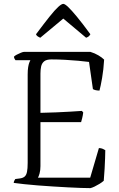

<svg xmlns="http://www.w3.org/2000/svg" viewBox="-20 -972 617 992"><path d="M447 0Q429 0 398.5 -1Q368 -2 331 -4Q294 -6 254 -8.5Q214 -11 175.5 -14Q137 -17 105 -20.5Q73 -24 51 -27Q51 -33 54 -38.5Q57 -44 59 -47L82 -50Q98 -52 107 -59.5Q116 -67 119.5 -84Q123 -101 123 -130V-587Q123 -610 125.5 -625Q128 -640 131.5 -649Q135 -658 137 -661H60Q59 -663 56 -667Q53 -671 52 -679Q56 -684 66.5 -689.5Q77 -695 88 -699.5Q99 -704 104 -704H447Q470 -697 488.5 -686Q507 -675 518 -664Q515 -612 507.5 -569Q500 -526 494 -504Q482 -504 472.5 -506.5Q463 -509 460 -512L440 -652Q418 -655 385 -658Q352 -661 316 -663Q280 -665 246 -665Q220 -665 208 -655Q196 -645 192.5 -628.5Q189 -612 189 -592V-389Q233 -390 270.5 -391.5Q308 -393 341 -395Q374 -397 403 -399L410 -391Q408 -375 404.5 -361Q401 -347 399 -341H189V-114Q189 -92 184.5 -76Q180 -60 176 -54H446L491 -207Q502 -207 511 -203Q520 -199 524 -196Q524 -180 523 -155Q522 -130 520.5 -100Q519 -70 516 -38Q507 -30 494 -22Q481 -14 468.5 -8Q456 -2 447 0ZM188 -777Q179 -781 173.5 -785Q168 -789 166 -795Q208 -851 235.5 -885.5Q263 -920 280.5 -936Q298 -952 307 -952Q315 -952 332 -936Q349 -920 377.5 -885.5Q406 -851 447 -795Q445 -791 440.5 -786Q436 -781 425 -777L307 -876Z"/></svg>

Font: Texturina 12pt Thin
Style: Regular
Weight: 250
Designer: Guillermo Torres Carreño
Foundry: Omnibus-Type
Version: Version 1.002